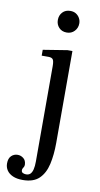

<svg xmlns="http://www.w3.org/2000/svg" viewBox="-170 -716 507 971"><g transform="rotate(10 84.0 -230.0)"><path d="M20 212Q-10 212 -30.5 203Q-51 194 -61.5 178.5Q-72 163 -72 143Q-72 117 -58.5 104Q-45 91 -26 91Q-10 91 3.5 101.5Q17 112 18 133Q18 141 15.5 145.5Q13 150 10.5 154Q8 158 8 164Q8 174 16 177.5Q24 181 32 181Q46 181 54 173Q62 165 66 149Q70 133 70 108V-381Q70 -407 64 -415.5Q58 -424 41 -424H6V-454L130 -474H155V-2Q155 59 144 107.5Q133 156 104 184Q75 212 20 212ZM110 -561Q85 -561 70 -577Q55 -593 55 -616Q55 -640 70 -656Q85 -672 110 -672Q127 -672 139 -664.5Q151 -657 158 -644.5Q165 -632 165 -617Q165 -594 149.5 -577.5Q134 -561 110 -561Z"/></g></svg>

Font: Frank Ruhl Libre
Style: Regular
Weight: 400
Designer: Yanek Iontef
Foundry: Fontef
Version: Version 6.004